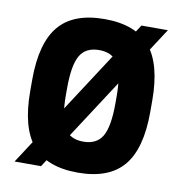

<svg xmlns="http://www.w3.org/2000/svg" viewBox="-66 -592 633 665"><g transform="rotate(10 250.0 -260.0)"><path d="M28 10 379 -530H472L121 10ZM250 10Q141 10 90 -50.5Q39 -111 39 -240V-280Q39 -409 90 -469.5Q141 -530 250 -530Q359 -530 410 -469.5Q461 -409 461 -280V-240Q461 -111 410 -50.5Q359 10 250 10ZM250 -99Q297 -99 317 -133Q337 -167 337 -249V-271Q337 -353 317 -387Q297 -421 250 -421Q203 -421 183 -387Q163 -353 163 -271V-249Q163 -167 183 -133Q203 -99 250 -99Z"/></g></svg>

Font: M PLUS 1 Code SemiBold
Style: Regular
Weight: 600
Designer: Coji Morishita
Foundry: UNDERFOREST DESIGN
Version: Version 1.005